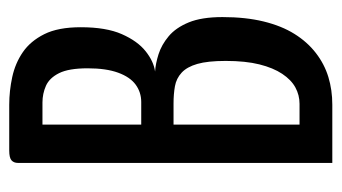

<svg xmlns="http://www.w3.org/2000/svg" viewBox="-182 -558 740 416"><g transform="rotate(-90 188.0 -350.0)"><path d="M43 0V-681Q43 -690 48.5 -695Q54 -700 70 -700H169Q199 -700 229 -693.5Q259 -687 283 -670.5Q307 -654 322 -624Q337 -594 337 -545Q337 -490 322 -456Q307 -422 285 -404.5Q263 -387 241 -384Q258 -383 278.5 -376.5Q299 -370 317.5 -354.5Q336 -339 347.5 -311Q359 -283 359 -238Q359 -188 349.5 -149Q340 -110 322.5 -82Q305 -54 281 -35.5Q257 -17 229 -8.5Q201 0 169 0ZM126 -71H171Q190 -71 206.5 -80Q223 -89 236 -108.5Q249 -128 256.5 -158Q264 -188 264 -231Q264 -270 257.5 -292.5Q251 -315 238.5 -326.5Q226 -338 209 -341Q192 -344 172 -344H126ZM126 -414H175Q196 -414 212.5 -426Q229 -438 238.5 -464Q248 -490 248 -530Q248 -571 237.5 -592Q227 -613 210 -620.5Q193 -628 174 -628H126Z"/></g></svg>

Font: Yanone Kaffeesatz
Style: Regular
Weight: 400
Designer: Yanone (Cyrillic: Daniel Pouzeot, Huerta Tipografica, and Cyreal)
Foundry: Yanone
Version: Version 2.003